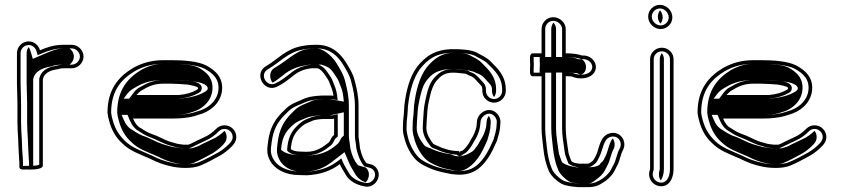

<svg xmlns="http://www.w3.org/2000/svg" viewBox="-20 -700 3482 793"><path d="M60 -26V-10.5C60 3.4 79.5 0 88 0C93.3 0 157 4 157 -16.5V-372C158.7 -376.9 158.5 -378.5 158.7 -378.4C163.6 -395.5 184.7 -408.8 207.6 -412.1C220.7 -414 227.4 -418 241.5 -418H276.5C302.3 -418 325 -440.3 325 -466.5C325 -492.7 302.4 -515 276.5 -515H241.5C203.7 -515 174.1 -504.8 145.2 -492.4C139.2 -512.6 121.6 -529 98.5 -529C71.9 -529 50 -507.1 50 -480.5V-357.5C50 -329.7 52 -304.2 52 -275.5V-194.5C52 -184.3 52.3 -172.9 53 -160.1L55 -126C55.7 -116.7 56 -108 56 -99.5C56 -86.3 59 -51.2 59 -41.5V-40.9C59.6 -37.1 60 -32.5 60 -26ZM71 -99.5C71 -108.3 70.7 -117.6 70 -127L68 -160.9C67.3 -173.5 67 -184.6 67 -194.5V-275.5C67 -304.9 65 -330.5 65 -357.5V-480.5C65 -498.8 80.2 -514 98.5 -514C113.9 -514 126.4 -503.1 130.9 -488.1L135.7 -472L151.2 -478.6C179.4 -490.7 206.5 -500 241.5 -500H276.5C294 -500 310 -484.2 310 -466.5C310 -448.8 294 -433 276.5 -433H241.5C224 -433 215.4 -428.4 205.4 -426.9C178.8 -423.1 152.6 -408.8 144.1 -382C143.3 -378.5 143.8 -379.5 142 -374.5V-19.5C130.4 -14.1 93.3 -15 88 -15C83.2 -15 78.4 -14.6 75 -14.7V-26C75 -45.4 71 -79.1 71 -99.5ZM100 -26V-14.7C105.6 -14.6 113.8 -14.9 116.8 -15.4C116.9 -15.6 117 -16 117 -16.5V-373C118.8 -378.2 117.7 -376.9 119.2 -380.8C125.3 -399.8 145.5 -418.9 193.5 -426.1C193.5 -426.1 203.3 -433 241.5 -433H267.1C275 -438 285 -451.3 285 -466.5C285 -481.5 275.5 -494.7 267.1 -500H241.5C224.5 -500 204 -494.8 175.3 -482.5L115.6 -457L105.5 -490.8C103.9 -496.2 101.6 -500.7 98.2 -505.4C93.4 -498.9 90 -490.1 90 -480.5V-357.5C90 -330 92 -304.5 92 -275.5V-194.5C92 -184.4 92.3 -173.1 93 -160.4L95 -126.4C95.7 -117.1 96 -108.1 96 -99.5C96 -86.7 99 -52.1 99 -41.3C99.6 -37.6 100 -32.4 100 -26Z M563.5 -325.6C590.7 -341.8 613.9 -354.5 656.3 -354.5H685.8C697.7 -354.5 747.7 -351.6 756.5 -350.6C759.3 -350.3 797 -342.8 797 -338.2L798.1 -336.2V-335C798.1 -333.6 796.3 -331.2 793.3 -329.3C771.5 -317.1 751.4 -310.8 718.1 -307.5L543.4 -307.5C544.5 -309 562.6 -327 563.5 -325.6ZM562.3 -170.4C547.7 -177.4 537.4 -191.2 529.3 -210.5H696.3C726.2 -210.5 756.9 -213.6 780.8 -219.8L799.8 -225.8C845.9 -237.9 886.6 -269.9 895.9 -318.7C906.5 -379.5 866.6 -411 831.8 -429.6C797.3 -447.2 739.6 -451.5 685.8 -451.5H656.3C603.2 -451.5 565.1 -438.7 529.8 -419.5C469.5 -383.4 424 -330.7 424 -235V-234.7L424 -234.5C424.7 -224.4 427.3 -212.4 431.3 -199C441.2 -161.2 459.3 -131.3 484.3 -108.6C516.3 -76.6 554.9 -64.3 598 -45.2L621.1 -34.3C634.7 -27.9 651.7 -22 666.8 -17.8L683.8 -13.7C718.5 -4.8 773.5 -2.2 807 -16.1C835.8 -28 862.9 -43.1 889.2 -57.5C905.5 -67 922.2 -80.1 934.8 -92.7C944.4 -102.3 956 -114.6 956 -134C956 -160.6 934.1 -182.5 907.5 -182.5C894.3 -182.5 882.5 -177.6 873.2 -168.3C858.8 -153.9 843 -141.4 822.6 -132.8L782.4 -113.7C772.3 -108.9 766.5 -104.8 757.5 -102.5H738.8C726 -103.7 724 -104.4 711.8 -106.3L694.3 -111.2C689.5 -112.5 684 -114.1 677.7 -116.1C661.4 -121.3 630 -139.7 608.2 -146.1C591.5 -152 576.6 -160.7 562.3 -170.4ZM758.2 -365.5C748 -366.7 699.1 -369.5 685.8 -369.5H656.3C611.6 -369.5 584 -355.2 557.8 -339.7C545.3 -334.5 535.2 -321.5 531.5 -316.5L513.3 -292.5L718.8 -292.5C753.7 -295.9 776.9 -302.9 800.6 -316.2C805.4 -318.9 813.1 -323.5 813.1 -335V-339.9C808.2 -364.5 758.6 -366.5 758.2 -365.5ZM554.9 -157.4C570.9 -146.6 585 -138.5 603.2 -132C621.9 -125.3 653.5 -108 673.2 -101.8C679.6 -99.8 685.4 -98.1 690.3 -96.7L708.6 -91.6C720.6 -89.7 724.4 -88.7 738.2 -87.5H759.4C772 -90.8 779.6 -95.8 788.8 -100.2L828.7 -119.1C852.7 -129.5 868.5 -142.4 883.8 -157.7C890.4 -164.3 898.1 -167.5 907.5 -167.5C925.8 -167.5 941 -152.3 941 -134C941 -121.2 933.8 -112.9 924.2 -103.3C912.6 -91.7 896.4 -79.1 881.8 -70.5C855.9 -56.4 828.9 -41.4 801.3 -30C772.9 -18.2 719.9 -19.9 687.4 -28.3L670.6 -32.3C654.9 -36.8 640 -41.9 627.5 -47.8L604.3 -58.9C559.6 -78.7 524 -90.1 494.9 -119.2C472.5 -141.6 455.5 -166 445.7 -203C441.8 -216.2 439.6 -227.3 439 -235.3C439.4 -326.2 480.5 -372.3 537.2 -406.5C571.7 -425.1 605.8 -436.5 656.3 -436.5H685.8C738.9 -436.5 795.2 -431.5 824.9 -416.3C858 -398.6 890 -372.6 881.1 -321.3C873.2 -279.9 838.1 -251.3 795.7 -240.2L776.7 -234.2C753.7 -228.4 725.1 -225.5 696.3 -225.5H506.7L515.5 -204.7C524.2 -184 536 -167.2 554.9 -157.4ZM490.6 -292.5 504.9 -311.6C508.2 -316 518.8 -328.3 534 -336.2C558.6 -350.7 590.6 -369.5 656.3 -369.5H685.8C707 -369.5 750.7 -367 768 -364.9C776.8 -364 825.6 -360.3 836.2 -341.3C837 -339.9 837.4 -339 838.1 -337.7V-335C838.1 -329.6 834.4 -325.9 827.7 -321.7C802.8 -305.9 768 -296.9 723.2 -292.5ZM528.7 -162.2C507.3 -173.3 498 -188.8 489.8 -208.2L482.5 -225.5H696.3C718.4 -225.5 740.4 -227.8 756.7 -231.8L775.4 -237.7C805.7 -245.7 846.9 -272.1 856 -319.7C866 -377.4 829.4 -404.7 799.3 -420.9C776.8 -432.2 735.8 -436.5 685.8 -436.5H656.3C623.3 -436.5 596.4 -429.2 563.2 -411.3C508.4 -378.2 464 -328.9 464 -234.9C464.7 -225.3 467 -213.9 471.1 -200.5C480.8 -163.4 498 -135.4 521.5 -114.1C551.5 -84.2 581.8 -75.6 629 -54.8L652.5 -43.6C663 -38.6 676 -34.1 689.6 -30.1L705.8 -26.3C731.5 -19.6 762.2 -19.9 777.3 -26.2C803.3 -36.9 829.2 -51.2 855.9 -65.8C869.2 -73.6 885.7 -86.3 897.4 -98C906.6 -107.2 916 -116.8 916 -134C916 -144 912.7 -152.7 907.2 -159.7C893 -146 878.3 -134 853.3 -123.2L813.8 -104.4C806.6 -101 800.7 -95.4 780.2 -90.1L770 -87.5H734.1C715.3 -89.2 703.6 -91.3 691.7 -93.2L670.8 -99.1C665.1 -100.6 658.7 -102.5 652 -104.6C625.6 -113 595.6 -130.8 583.7 -134.3C561 -140.9 544.2 -151.8 528.7 -162.2Z M1219.4 -74H1219C1202.9 -74 1187.6 -78.4 1181.2 -84C1181.2 -84.3 1181.2 -84.6 1181.2 -84.9C1181.2 -85.6 1181.4 -88 1181.7 -91.4C1186.6 -138.4 1203.7 -159.6 1233.9 -183.8C1241.6 -189.9 1260.4 -196.4 1273.5 -202.5C1283 -205.9 1304.4 -208.5 1318 -208.5H1347.8C1352.2 -208.5 1354.1 -208.6 1360 -209.9V-143.2C1355.1 -139.1 1350.8 -134.1 1348 -128.5L1342.7 -118.2C1341.8 -116.5 1340.6 -114.9 1337.7 -111.5C1314.2 -92.9 1287.9 -73 1245.6 -73C1236.5 -73 1227.7 -73.3 1219.4 -74ZM1383.4 -22.2C1389.7 -7.5 1398.5 4.7 1405.6 17.9C1422 48.6 1453.9 65.4 1492.7 71L1493 71C1533.3 73.4 1561.3 23 1532.5 -8.6C1519.8 -22.5 1508.9 -21 1493.2 -26.1C1479.5 -43.5 1473.1 -61.3 1466.8 -88.6L1464.9 -105.7C1463.6 -118.5 1460.9 -126.5 1460.9 -139V-261.6C1460.9 -302.6 1453.6 -333.6 1445.7 -364.4C1438.2 -396.3 1423 -418.8 1409 -442.2C1386.5 -478.2 1350.6 -515 1288.2 -515C1265.5 -515 1247.1 -513.6 1227.1 -509.9C1160.3 -497.9 1124.8 -453.2 1080.8 -428.1C1024.2 -397.9 1070.9 -313.6 1125.8 -342.8C1150.9 -355.3 1166.7 -367.9 1188 -384.8C1208.3 -401.8 1231.7 -414.2 1266.3 -418H1292.2C1303.5 -414.1 1312.1 -404.5 1320.7 -392.4C1328.5 -379.8 1335.6 -372.2 1340.2 -360C1347.3 -341.2 1355 -325.5 1357.4 -304.6C1355.9 -304.9 1350.8 -305.5 1347.8 -305.5H1318C1298.9 -305.5 1273.2 -302.7 1257.5 -299.4C1235.6 -294 1222.3 -285.4 1204.1 -278.5C1188.9 -272.2 1175.6 -264.3 1164.3 -254.6L1142 -232.8C1112 -200.9 1093.9 -167.8 1087 -113.4C1082.1 -81 1082.2 -60.7 1094.7 -37.7C1113.3 -1.3 1158.8 23 1214.5 23C1225.3 23.7 1235.9 24 1246.7 24H1246.9L1247.1 24C1304.9 21 1348.3 4.8 1383.4 -22.2ZM1245.6 -58C1293.1 -58 1323.4 -81.1 1347 -99.8C1351 -102.9 1354 -107.7 1355.9 -111.1L1361.3 -121.7C1364.1 -127.2 1370 -132 1375 -136.1V-228.6L1356.8 -224.6C1351.1 -223.3 1351.9 -223.5 1347.8 -223.5H1318C1302.5 -223.5 1281.4 -221.3 1268.5 -216.7C1255.8 -212.1 1236.2 -204.9 1224.6 -195.5C1192.9 -170.1 1172 -143.9 1166.8 -92.9C1166.4 -89.1 1166.2 -87 1166.2 -84.9V-77.3L1171.3 -72.8C1187.9 -58.1 1217 -58 1245.6 -58ZM1215 8H1214.5C1162.8 8 1123.4 -14.6 1108 -44.7C1097.3 -64.3 1097 -79.2 1101.8 -111.3C1108.5 -163.4 1124.8 -192.4 1152.7 -222.3L1174.4 -243.6C1184.8 -252.3 1196.2 -259 1209.7 -264.6C1229.1 -272 1242 -280.2 1260.9 -284.8C1274.5 -287.7 1300.5 -290.5 1318 -290.5H1347.8C1349 -290.5 1354.6 -289.9 1354.7 -289.9L1374.5 -286.3L1372.3 -306.3C1369.6 -330.1 1361 -347.5 1354.2 -365.3C1348.4 -380.6 1340.3 -389.2 1333.4 -400.3C1324.7 -414.5 1312.2 -426.9 1294.7 -433H1265.4C1227.6 -428.8 1200.5 -414.7 1178.6 -396.4C1157.4 -379.8 1142.7 -368 1119 -356.2C1082.1 -336.5 1047.7 -393.4 1088 -414.9C1136.6 -442.7 1168.3 -484.1 1229.8 -495.1C1249 -498.7 1266 -500 1288.2 -500C1343.7 -500 1375.1 -468.1 1396.2 -434.4C1410.4 -410.7 1424.2 -390 1431.1 -360.8C1439.1 -329.8 1445.9 -300.9 1445.9 -261.6V-139C1445.9 -124 1448.8 -115.3 1450 -104.1L1452 -86.1C1459 -55.6 1467.5 -34.5 1484.3 -13.2C1504.2 -6.8 1512.9 -7.9 1521.4 1.5C1541.2 23.2 1520.5 57.1 1494.2 56C1458 50.7 1432.2 35.9 1418.8 10.8C1411.1 -3.7 1402.7 -15.3 1397.3 -28.1L1389.7 -45.9L1374.3 -34.1C1341.7 -9 1301.6 5.9 1246.5 9C1234.3 9 1225.9 8.7 1215 8ZM1141.2 -81V-84C1141.2 -84.4 1141.2 -84.6 1141.2 -84.9C1141.2 -86.2 1141.4 -88.4 1141.8 -91.9C1146.7 -140.1 1165.8 -164.6 1197.7 -190.2C1210.8 -200.6 1232.1 -207.1 1242.3 -211.9C1262.4 -221.4 1293.1 -223.5 1318 -223.5H1342.6L1400 -236.2V-139.9C1395.1 -135.9 1390.4 -132 1387.3 -125.7L1381.9 -115.3C1380.5 -112.7 1378 -109.5 1374.9 -106C1354.1 -89.5 1323.7 -58 1245.6 -58C1235.3 -58 1224.9 -58.3 1215 -59C1177.8 -60.2 1155.1 -68.7 1141.2 -81ZM1244.1 9C1281.7 6.6 1315.4 -4.1 1347.5 -28.8L1403 -71.5L1422.9 -24.6C1428.8 -10.8 1437.4 1 1444.8 14.9C1455.9 35.7 1473.9 47.5 1490.2 53C1504 40.6 1510 13.1 1494.7 -3.7C1490.9 -7.9 1488.3 -9.2 1488.1 -9.2C1490.7 -8 1464.4 -15.1 1458.2 -17.6C1441.8 -38.4 1434 -56.8 1426.9 -87.6L1424.9 -105.1C1423.6 -117.3 1420.9 -125.5 1420.9 -139V-261.6C1420.9 -302 1413.8 -332.1 1405.9 -363.1C1398.6 -393.8 1384.1 -415.3 1370 -438.8C1345.5 -478.1 1307.8 -500 1288.2 -500C1269.6 -500 1259.9 -499.3 1244.7 -496.4C1201 -488.6 1166 -449.4 1113.9 -419.6C1093 -408.5 1090.4 -376.8 1106 -358.4C1121 -367 1134 -377.1 1151.7 -391.1C1173.8 -409.4 1205 -426.8 1260.5 -433H1307.8L1319.3 -429C1344.4 -420.3 1350.6 -408.6 1359.5 -396C1367.1 -383.8 1374.6 -375.9 1379.8 -362.1C1386.8 -343.8 1394.9 -327.3 1397.3 -305.2L1400.1 -280.3L1343.4 -290.5H1318C1308.8 -290.5 1287.9 -288.5 1278.3 -286.6C1266.9 -283.6 1256 -277 1233.3 -268.2C1222.5 -263.7 1211.1 -257.3 1201.3 -248.9L1179.5 -227.7C1151.3 -197.5 1133.8 -166.2 1126.9 -112.6C1122 -80.2 1122.3 -62.1 1134 -40.6C1152.2 -4.9 1193.2 8 1214.5 8H1217.8C1226.9 8.6 1234 8.9 1244.1 9Z M1898.1 -396H1898.4C1904.4 -396 1909.3 -392.5 1916.8 -388.6C1935.5 -382.9 1939.3 -376.8 1954.8 -359.6C1965.9 -346.7 1972 -345.4 1972 -330.5V-324.5C1972 -297.9 1993.9 -276 2020.5 -276C2047.1 -276 2069 -297.9 2069 -324.5V-330.5C2069 -388 2032.6 -420 2004.8 -447.8C1988.3 -464.3 1966.1 -472.8 1948.2 -483C1925.6 -494.9 1882.9 -497 1852.7 -497C1774.6 -497 1735.6 -464.9 1703.5 -425.2C1672 -383.4 1657.1 -325.1 1650 -263.2L1648 -230.3C1645.5 -211.5 1644 -190.6 1644 -169.4C1644 -156.3 1646.1 -143.2 1650.3 -129.7C1658.4 -95.9 1675.4 -64.4 1695.9 -42.2C1714.6 -22.3 1739.5 -11.7 1765.1 -1.1C1788.7 8.2 1817.5 13.9 1844.9 18.9L1865 21C1939.6 26.7 1976.6 -15.8 2003 -58.7L2015.2 -81.1L2023.2 -98.2C2026.7 -105 2029.9 -112.2 2032.7 -119.2C2037.2 -137.5 2045.7 -157.3 2046 -185.2L2047 -195.1V-195.5C2047 -208.6 2042.4 -220.4 2033.5 -230.1C2001.1 -265.3 1952.1 -234.1 1950 -199.1L1949 -188.9V-188.5C1949 -180.1 1946.1 -168.8 1944 -162.9L1939.7 -151.1L1935.6 -141.7L1925.9 -124.8C1920.6 -113.9 1913.3 -102.2 1906.1 -93.6C1898.6 -84.6 1891.3 -76 1883.2 -76H1882.2L1881.2 -75.8C1879.5 -67.9 1878.1 -67.9 1876.4 -75.8L1875.5 -76H1874.5C1842.2 -76 1809.8 -86.2 1788.2 -97C1781.6 -100.3 1770.6 -104.3 1769.2 -106.3C1756.9 -122.4 1741 -145.8 1741 -171.1C1741 -178.6 1741.3 -186.3 1742 -194.5C1744.1 -223.2 1744.8 -254.7 1750.8 -279.5L1756.8 -306.2C1762.4 -329.2 1770.1 -351.4 1783 -366.5C1800.2 -385.9 1815.1 -400 1851.6 -400C1867.5 -400 1881.4 -397.2 1898.1 -396ZM2031 -185.3C2030.8 -160.9 2023.5 -143.3 2018.4 -123.8C2015.8 -117.4 2013 -111.3 2009.8 -104.8L2001.8 -87.9L1990 -66.3C1964.2 -24.4 1932.6 11.1 1866.3 6L1847 4.1C1819.3 -1 1792.2 -6.6 1770.8 -15C1745.4 -25.5 1722.6 -35.7 1706.9 -52.4C1688.4 -72.5 1672.4 -102 1664.8 -133.2C1661.7 -146 1659 -157.4 1659 -169.4C1659 -190.2 1660.5 -210.5 1663 -228.8L1665 -261.9C1672.1 -323.6 1686.9 -377.9 1715.3 -416C1746.5 -454.3 1779.8 -482 1852.7 -482C1882.3 -482 1924 -478.7 1940.9 -469.9C1960 -459 1980.7 -450.7 1994.2 -437.2C2022.8 -408.6 2054 -380.9 2054 -330.5V-324.5C2054 -306.2 2038.8 -291 2020.5 -291C2002.2 -291 1987 -306.2 1987 -324.5V-330.5C1987 -351.9 1974.3 -359.9 1966.1 -369.5C1951.6 -385.6 1943.5 -395.6 1922.6 -402.5C1914.4 -406.9 1911.9 -410.3 1896.7 -411.1C1884.9 -412 1868 -415 1851.6 -415C1810.1 -415 1789.7 -396.7 1771.7 -376.3C1755.9 -357.8 1748 -333.7 1742.2 -309.6L1736.2 -282.9C1729.7 -256 1729.1 -223.6 1727 -195.7C1726.3 -187.1 1726 -179 1726 -171.1C1726 -139.7 1744.8 -113.6 1757.2 -97.2C1765.5 -86.3 1776 -86.4 1781.5 -83.6C1802.9 -72.9 1836 -62.6 1866.1 -61.2C1879.4 -47.6 1891.8 -61.8 1892.4 -62.6C1906.1 -67.9 1911.5 -76.7 1917.6 -83.9C1925.6 -93.6 1933.8 -106.9 1939.1 -117.8L1949 -134.9L1953.6 -145.5L1958.1 -157.8C1961.8 -168.1 1963.6 -183.9 1965 -197.9C1966.4 -221.2 1999.9 -244.5 2022.5 -219.9C2028.9 -213 2031.8 -204.7 2032 -195.9C2031.7 -192.4 2031 -188.9 2031 -185.3ZM1891.4 -412C1931.8 -408.7 1944.1 -400.2 1946.7 -398.7C1973.7 -389.4 1979 -379.6 1992.8 -364.3C2001.9 -353.7 2012 -347.4 2012 -330.5V-324.5C2012 -314.7 2015.3 -306 2020.5 -299.2C2025.3 -305.4 2029 -314.7 2029 -324.5V-330.5C2029 -385.6 1995.5 -414.4 1967.4 -442.5C1953.6 -456.3 1936.3 -462.6 1915.2 -474.5C1905.6 -479.3 1880.4 -482 1852.7 -482C1810.2 -482 1775.9 -462.9 1741.9 -421C1712.3 -381.6 1697.1 -324.4 1690 -262.7L1688 -229.7C1685.4 -210.7 1684 -190.5 1684 -169.4C1684 -156.8 1685.9 -144.7 1690 -131.2C1698.1 -98.1 1714.7 -67.7 1733.7 -47.2C1749.9 -29.9 1768.9 -21.9 1794.4 -11.3C1811.2 -4.8 1832.6 -0.1 1859.1 4.8L1874 6.3C1897.8 7.8 1934.1 -13.5 1963.9 -61.9L1975.9 -83.9L1983.9 -100.9C1987.3 -107.7 1990 -113.6 1992.9 -121C1997.8 -139.9 2005.7 -158.4 2006 -185.5L2007 -195.4C2007 -205.4 2004.4 -213.4 1999 -221.1C1994.1 -214.9 1990.5 -207 1990 -198.6L1989 -188.6C1989 -178.8 1986 -167.5 1983.6 -160.8L1979.3 -148.9L1974.9 -138.9L1965.1 -121.9C1959.8 -111 1952.1 -98.4 1944.2 -89.1C1938.1 -81.8 1937 -75.8 1918.7 -67.3C1918.7 -67.3 1877.2 -41.6 1843.3 -62.8C1805.5 -67.4 1776.6 -77.8 1756.1 -88.1C1752.3 -90 1738.6 -91.7 1730.7 -102.2C1718.1 -118.7 1701 -143.5 1701 -171.1C1701 -178.7 1701.3 -186.6 1702 -194.9C1704.1 -223.4 1704.8 -255.1 1711 -280.8L1717 -307.5C1722.7 -331.1 1730 -353.6 1745 -371.1C1759.8 -387.9 1779.7 -415 1851.6 -415C1877.7 -415 1882.5 -412.8 1891.4 -412Z M2340.1 -384.3H2340.5C2340.6 -384.3 2340.5 -384.4 2341.2 -384.1C2369.5 -371.6 2407.7 -373.3 2428.3 -393C2449 -413.8 2442.9 -442.8 2423.5 -458.7C2413.2 -466.9 2400.7 -471.8 2383.4 -470.9C2367.5 -476.5 2343.7 -479.7 2322.7 -479.7H2316.6V-580.5C2316.6 -607.1 2291.2 -629 2264.8 -629C2238.5 -629 2216.8 -606.8 2216.8 -580.5V-479.6H2180.3C2164.7 -479.6 2169.3 -452.9 2169.8 -432.3C2169.3 -411.7 2164.7 -385 2180.3 -385H2216.8V-170C2216.8 -141.4 2221.7 -113.4 2223.9 -88.4C2227.5 -52.8 2235 -19.8 2247.5 7.6C2256.5 26.9 2279 47.5 2297.4 58C2318 68.8 2343.4 70.7 2369 73H2407.1C2435 73 2453 66.5 2469.3 54.9C2484.5 46.4 2500.2 32 2510.4 18C2518.3 7.4 2523 -5.6 2528.8 -15.8C2540.2 -35.6 2543.1 -62.7 2552.9 -79.9C2572.4 -116.5 2540.9 -162.7 2496.1 -148.7C2456.1 -136.2 2454.9 -84.4 2441.7 -58C2434.8 -46.7 2432.5 -38.2 2425.5 -33.5C2419.6 -29.6 2413.7 -24 2407.1 -24H2371.5C2357 -26.8 2350.1 -25.9 2339.8 -34.4C2336.8 -41.5 2331.9 -56.5 2328.6 -66L2326.5 -79C2322.9 -108 2316.6 -139.2 2316.6 -170.5V-385.3H2322.7C2325.9 -385.3 2332.2 -384.9 2340.1 -384.3ZM2381.3 -455.8C2396.6 -456.5 2405.6 -453.7 2414 -447C2428.1 -435.5 2430.8 -417.3 2417.8 -403.7C2401.2 -388.5 2368.8 -388.3 2344.6 -399C2336.5 -399.6 2326.9 -400.3 2322.7 -400.3H2301.6V-170.5C2301.6 -137 2308 -105.7 2311.7 -76.8L2314 -62.3C2317.9 -50.9 2323.1 -35.3 2327.5 -25.2C2342.3 -12.9 2356 -11.7 2370 -9H2407.1C2421.7 -9 2430.2 -18.6 2433.9 -21.1C2446.9 -29.9 2449.3 -41.6 2454.8 -50.8C2472.1 -85.2 2471.4 -125.2 2500.6 -134.3C2532.7 -144.4 2552.9 -111.8 2539.8 -87.1C2527.7 -66.1 2524.9 -39.2 2515.8 -23.2C2509 -11.3 2504.6 0.6 2498.3 9C2489.3 21.4 2474.9 34.6 2462 41.8C2445.8 50.8 2434.8 58 2407.1 58H2369.6C2343.3 55.7 2321.1 53.2 2304.6 44.8C2287.7 35 2268 16.1 2261.1 1.3C2249.6 -23.8 2242.3 -55.7 2238.8 -89.8C2236.6 -115.5 2231.8 -143.1 2231.8 -170V-400H2184.2C2183.3 -407.1 2184.5 -419.5 2184.8 -431.9L2184.8 -432.3L2184.8 -432.7C2184.5 -445.1 2183.5 -459 2184.2 -464.6H2231.8V-580.5C2231.8 -598.6 2247 -614 2264.8 -614C2283.8 -614 2301.6 -597.4 2301.6 -580.5V-464.7H2322.7C2343.9 -464.7 2366.7 -460.8 2381.3 -455.8ZM2348.2 -399 2362.5 -397.9 2371.7 -393.8C2375.1 -392.3 2377.8 -391.6 2379.3 -391.3C2381 -391.8 2385.8 -393.6 2390.9 -398.3C2406.6 -414.4 2401.3 -440.8 2387.2 -452.4C2385.5 -453.7 2384.1 -454.7 2382.3 -455.7L2370.1 -455.1L2356.1 -459.9C2348.6 -462.6 2333.5 -464.7 2322.7 -464.7H2276.6V-580.5C2276.6 -590.7 2272.3 -599.8 2266 -606.6C2261 -600.4 2256.8 -590.7 2256.8 -580.5V-464.6H2209.1C2208.3 -456.5 2209.5 -443.8 2209.8 -432.3C2209.5 -420.8 2208.2 -408.8 2209.1 -400H2256.8V-170C2256.8 -142 2261.7 -114.2 2263.8 -88.9C2267.4 -53.9 2274.9 -21.3 2286.9 5.1C2294.7 21.8 2315.9 41 2330.4 49.5C2340.8 54.8 2349 55.8 2373.6 58H2407.1C2414.1 58 2419.8 58 2433.9 47.9C2445.7 39.5 2461.3 28.5 2471.8 14C2478.7 4.7 2483.4 -7.9 2489.7 -18.9C2500 -37 2502.5 -63 2513.7 -83C2521.6 -98.1 2519.4 -116.3 2510.7 -128.4C2495.9 -110.8 2492 -77.3 2480.9 -55C2474.2 -43.9 2474.8 -35.9 2460.4 -26.2C2460.4 -26.2 2459 -9 2407.1 -9H2361.8C2349.8 -11.3 2320.3 -14.2 2301.2 -30.1C2297.4 -38.8 2292.4 -53.9 2288.8 -64.6L2286.6 -78.1C2282.9 -107.1 2276.6 -138.4 2276.6 -170.5V-400.3H2322.7C2332.6 -400.3 2338.8 -399.7 2348.2 -399Z M2665 -1.6C2665 -1.6 2663.3 3.5 2662.2 7.7C2655 36.4 2674.8 61.1 2696.5 67.2C2739.3 79.3 2762 39.9 2762 -1.5V-455.9C2762 -481.8 2740.1 -503 2713.5 -503C2686.9 -503 2665 -481.8 2665 -455.9ZM2708.5 -580C2735.1 -580 2757 -601.9 2757 -628.5C2757 -656 2733.1 -680 2705.5 -680C2678.9 -680 2657 -658.1 2657 -631.5C2657 -604 2680.9 -580 2708.5 -580ZM2680 0.9V-455.9C2680 -473.1 2694.8 -488 2713.5 -488C2732.2 -488 2747 -473.1 2747 -455.9V-1.5C2747 33.9 2730.4 61.2 2700.5 52.8C2685.8 48.6 2671.8 31.1 2676.8 11.3C2678.2 5.5 2679 3.8 2680 0.9ZM2708.5 -595C2689.4 -595 2672 -612.4 2672 -631.5C2672 -649.8 2687.2 -665 2705.5 -665C2724.6 -665 2742 -647.6 2742 -628.5C2742 -610.2 2726.8 -595 2708.5 -595ZM2709.4 45.3C2716.9 34.4 2722 16.5 2722 -1.5V-455.9C2722 -465.4 2718.6 -474 2713.5 -480.4C2708.9 -474.6 2705 -465.4 2705 -455.9V-0.6C2699.6 15.4 2699.9 32.7 2709.4 45.3ZM2708 -602.6C2713 -608.9 2717 -618.4 2717 -628.5C2717 -639.6 2712.5 -649.9 2706 -657.4C2701 -651.1 2697 -641.6 2697 -631.5C2697 -620.4 2701.5 -610.1 2708 -602.6Z M3000.5 -325.6C3027.7 -341.8 3050.9 -354.5 3093.3 -354.5H3122.8C3134.7 -354.5 3184.7 -351.6 3193.5 -350.6C3196.3 -350.3 3234 -342.8 3234 -338.2L3235.1 -336.2V-335C3235.1 -333.6 3233.3 -331.2 3230.3 -329.3C3208.5 -317.1 3188.4 -310.8 3155.1 -307.5L2980.4 -307.5C2981.5 -309 2999.6 -327 3000.5 -325.6ZM2999.3 -170.4C2984.7 -177.4 2974.4 -191.2 2966.3 -210.5H3133.3C3163.2 -210.5 3193.9 -213.6 3217.8 -219.8L3236.8 -225.8C3282.9 -237.9 3323.6 -269.9 3332.9 -318.7C3343.5 -379.5 3303.6 -411 3268.8 -429.6C3234.3 -447.2 3176.6 -451.5 3122.8 -451.5H3093.3C3040.2 -451.5 3002.1 -438.7 2966.8 -419.5C2906.5 -383.4 2861 -330.7 2861 -235V-234.7L2861 -234.5C2861.7 -224.4 2864.3 -212.4 2868.3 -199C2878.2 -161.2 2896.3 -131.3 2921.3 -108.6C2953.3 -76.6 2991.9 -64.3 3035 -45.2L3058.1 -34.3C3071.7 -27.9 3088.7 -22 3103.8 -17.8L3120.8 -13.7C3155.5 -4.8 3210.5 -2.2 3244 -16.1C3272.8 -28 3299.9 -43.1 3326.2 -57.5C3342.5 -67 3359.2 -80.1 3371.8 -92.7C3381.4 -102.3 3393 -114.6 3393 -134C3393 -160.6 3371.1 -182.5 3344.5 -182.5C3331.3 -182.5 3319.5 -177.6 3310.2 -168.3C3295.8 -153.9 3280 -141.4 3259.6 -132.8L3219.4 -113.7C3209.3 -108.9 3203.5 -104.8 3194.5 -102.5H3175.8C3163 -103.7 3161 -104.4 3148.8 -106.3L3131.3 -111.2C3126.5 -112.5 3121 -114.1 3114.7 -116.1C3098.4 -121.3 3067 -139.7 3045.2 -146.1C3028.5 -152 3013.6 -160.7 2999.3 -170.4ZM3195.2 -365.5C3185 -366.7 3136.1 -369.5 3122.8 -369.5H3093.3C3048.6 -369.5 3021 -355.2 2994.8 -339.7C2982.3 -334.5 2972.2 -321.5 2968.5 -316.5L2950.3 -292.5L3155.8 -292.5C3190.7 -295.9 3213.9 -302.9 3237.6 -316.2C3242.4 -318.9 3250.1 -323.5 3250.1 -335V-339.9C3245.2 -364.5 3195.6 -366.5 3195.2 -365.5ZM2991.9 -157.4C3007.9 -146.6 3022 -138.5 3040.2 -132C3058.9 -125.3 3090.5 -108 3110.2 -101.8C3116.6 -99.8 3122.4 -98.1 3127.3 -96.7L3145.6 -91.6C3157.6 -89.7 3161.4 -88.7 3175.2 -87.5H3196.4C3209 -90.8 3216.6 -95.8 3225.8 -100.2L3265.7 -119.1C3289.7 -129.5 3305.5 -142.4 3320.8 -157.7C3327.4 -164.3 3335.1 -167.5 3344.5 -167.5C3362.8 -167.5 3378 -152.3 3378 -134C3378 -121.2 3370.8 -112.9 3361.2 -103.3C3349.6 -91.7 3333.4 -79.1 3318.8 -70.5C3292.9 -56.4 3265.9 -41.4 3238.3 -30C3209.9 -18.2 3156.9 -19.9 3124.4 -28.3L3107.6 -32.3C3091.9 -36.8 3077 -41.9 3064.5 -47.8L3041.3 -58.9C2996.6 -78.7 2961 -90.1 2931.9 -119.2C2909.5 -141.6 2892.5 -166 2882.7 -203C2878.8 -216.2 2876.6 -227.3 2876 -235.3C2876.4 -326.2 2917.5 -372.3 2974.2 -406.5C3008.7 -425.1 3042.8 -436.5 3093.3 -436.5H3122.8C3175.9 -436.5 3232.2 -431.5 3261.9 -416.3C3295 -398.6 3327 -372.6 3318.1 -321.3C3310.2 -279.9 3275.1 -251.3 3232.7 -240.2L3213.7 -234.2C3190.7 -228.4 3162.1 -225.5 3133.3 -225.5H2943.7L2952.5 -204.7C2961.2 -184 2973 -167.2 2991.9 -157.4ZM2927.6 -292.5 2941.9 -311.6C2945.2 -316 2955.8 -328.3 2971 -336.2C2995.6 -350.7 3027.6 -369.5 3093.3 -369.5H3122.8C3144 -369.5 3187.7 -367 3205 -364.9C3213.8 -364 3262.6 -360.3 3273.2 -341.3C3274 -339.9 3274.4 -339 3275.1 -337.7V-335C3275.1 -329.6 3271.4 -325.9 3264.7 -321.7C3239.8 -305.9 3205 -296.9 3160.2 -292.5ZM2965.7 -162.2C2944.3 -173.3 2935 -188.8 2926.8 -208.2L2919.5 -225.5H3133.3C3155.4 -225.5 3177.4 -227.8 3193.7 -231.8L3212.4 -237.7C3242.7 -245.7 3283.9 -272.1 3293 -319.7C3303 -377.4 3266.4 -404.7 3236.3 -420.9C3213.8 -432.2 3172.8 -436.5 3122.8 -436.5H3093.3C3060.3 -436.5 3033.4 -429.2 3000.2 -411.3C2945.4 -378.2 2901 -328.9 2901 -234.9C2901.7 -225.3 2904 -213.9 2908.1 -200.5C2917.8 -163.4 2935 -135.4 2958.5 -114.1C2988.5 -84.2 3018.8 -75.6 3066 -54.8L3089.5 -43.6C3100 -38.6 3113 -34.1 3126.6 -30.1L3142.8 -26.3C3168.5 -19.6 3199.2 -19.9 3214.3 -26.2C3240.3 -36.9 3266.2 -51.2 3292.9 -65.8C3306.2 -73.6 3322.7 -86.3 3334.4 -98C3343.6 -107.2 3353 -116.8 3353 -134C3353 -144 3349.7 -152.7 3344.2 -159.7C3330 -146 3315.3 -134 3290.3 -123.2L3250.8 -104.4C3243.6 -101 3237.7 -95.4 3217.2 -90.1L3207 -87.5H3171.1C3152.3 -89.2 3140.6 -91.3 3128.7 -93.2L3107.8 -99.1C3102.1 -100.6 3095.7 -102.5 3089 -104.6C3062.6 -113 3032.6 -130.8 3020.7 -134.3C2998 -140.9 2981.2 -151.8 2965.7 -162.2Z"/></svg>

Font: HoneyBee
Style: Blur
Weight: 700
Foundry: Cannot Into Space Fonts
Version: Version 0.89